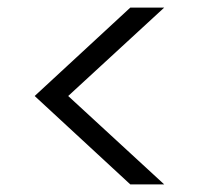

<svg xmlns="http://www.w3.org/2000/svg" viewBox="-20 -622 544 504"><path d="M411 -138H322L71 -370L322 -602H411L159 -370Z"/></svg>

Font: Poppins Light
Style: Regular
Weight: 300
Designer: Ninad Kale (Devanagari), Jonny Pinhorn (Latin)
Version: Version 5.002